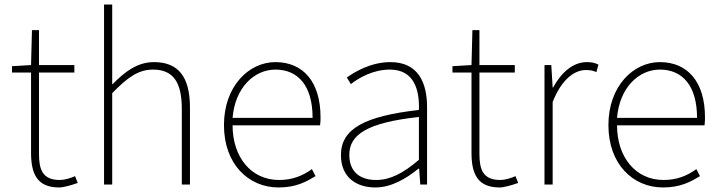

<svg xmlns="http://www.w3.org/2000/svg" viewBox="-20 -814 3172 847"><path d="M241 13C259 13 292 4 323 -7L311 -37C292 -28 264 -20 244 -20C167 -20 152 -67 152 -135V-494H308V-527H152V-681H121L117 -527L33 -522V-494H117V-140C117 -48 143 13 241 13Z M439 0H475V-403C542 -472 590 -507 655 -507C745 -507 782 -450 782 -334V0H818V-339C818 -475 767 -540 659 -540C586 -540 531 -498 475 -441V-560V-794H439Z M1209 13C1287 13 1332 -13 1372 -37L1356 -68C1316 -39 1271 -20 1211 -20C1087 -20 1006 -122 1006 -261H1392C1394 -275 1394 -286 1394 -297C1394 -453 1317 -540 1195 -540C1078 -540 968 -434 968 -262C968 -90 1076 13 1209 13ZM1006 -294C1017 -427 1101 -507 1195 -507C1294 -507 1359 -437 1359 -294Z M1636 13C1706 13 1772 -26 1826 -70H1829L1834 0H1864V-341C1864 -448 1826 -540 1702 -540C1616 -540 1543 -496 1510 -472L1528 -443C1562 -470 1625 -507 1700 -507C1809 -507 1831 -414 1828 -329C1591 -302 1484 -247 1484 -130C1484 -30 1554 13 1636 13ZM1639 -20C1575 -20 1521 -50 1521 -131C1521 -220 1599 -273 1828 -298V-109C1759 -50 1702 -20 1639 -20Z M2184 13C2202 13 2235 4 2266 -7L2254 -37C2235 -28 2207 -20 2187 -20C2110 -20 2095 -67 2095 -135V-494H2251V-527H2095V-681H2064L2060 -527L1976 -522V-494H2060V-140C2060 -48 2086 13 2184 13Z M2382 0H2418V-364C2459 -468 2517 -505 2564 -505C2585 -505 2594 -503 2611 -496L2620 -529C2602 -538 2587 -540 2569 -540C2506 -540 2455 -492 2420 -428H2418L2412 -527H2382Z M2905 13C2983 13 3028 -13 3068 -37L3052 -68C3012 -39 2967 -20 2907 -20C2783 -20 2702 -122 2702 -261H3088C3090 -275 3090 -286 3090 -297C3090 -453 3013 -540 2891 -540C2774 -540 2664 -434 2664 -262C2664 -90 2772 13 2905 13ZM2702 -294C2713 -427 2797 -507 2891 -507C2990 -507 3055 -437 3055 -294Z"/></svg>

Font: Noto Sans JP Thin
Style: Regular
Weight: 100
Designer: Ryoko NISHIZUKA 西塚涼子 (kana, bopomofo & ideographs); Paul D. Hunt (Latin, Greek & Cyrillic); Sandoll Communications 산돌커뮤니
Foundry: Adobe
Version: Version 2.004;hotconv 1.0.118;makeotfexe 2.5.65603